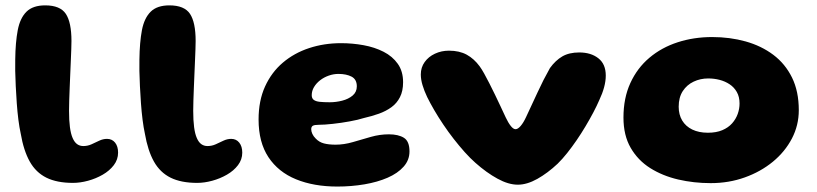

<svg xmlns="http://www.w3.org/2000/svg" viewBox="-20 -650 3028 712"><path d="M250.6 28.2Q191.1 28.2 152.1 8.9Q113 -10.5 90.3 -51Q67.6 -91.5 56.8 -154.8Q51.9 -176.8 48.2 -205.8Q44.5 -234.9 42.2 -267.2Q39.9 -299.5 38.4 -330.5Q36.9 -361.5 36.4 -387.2Q36 -413 36.5 -429.4Q37.2 -493.1 45.8 -538.1Q54.4 -583 78.2 -606.6Q102.1 -630.1 147.6 -630.1Q203.1 -630.1 224.1 -598.6Q245 -567.1 245 -498Q245 -486 244.3 -466.8Q243.6 -447.5 242.6 -423.9Q241.6 -400.2 240.5 -374.6Q239.4 -349 238.4 -324.1Q237.4 -299.2 236.7 -277.4Q236 -255.5 236 -239.2Q236 -203.5 239.3 -178.5Q242.6 -153.5 249.4 -138.1Q256.1 -122.6 266 -115.5Q275.9 -108.4 288.9 -108.4Q305.1 -108.4 319.6 -115Q334 -121.6 348.1 -128.3Q362.1 -135 376.9 -135Q395.6 -135 406.8 -121.1Q417.9 -107.2 417.9 -84Q417.9 -58.5 402.1 -37.6Q386.2 -16.8 360.9 -2.2Q335.5 12.4 306.4 20.3Q277.2 28.2 250.6 28.2Z M711.1 28.2Q651.6 28.2 612.6 8.9Q573.5 -10.5 550.8 -51Q528.1 -91.5 517.2 -154.8Q512.4 -176.8 508.7 -205.8Q505 -234.9 502.7 -267.2Q500.4 -299.5 498.9 -330.5Q497.4 -361.5 496.9 -387.2Q496.5 -413 497 -429.4Q497.8 -493.1 506.3 -538.1Q514.9 -583 538.8 -606.6Q562.6 -630.1 608.1 -630.1Q663.6 -630.1 684.6 -598.6Q705.5 -567.1 705.5 -498Q705.5 -486 704.8 -466.8Q704.1 -447.5 703.1 -423.9Q702.1 -400.2 701 -374.6Q699.9 -349 698.9 -324.1Q697.9 -299.2 697.2 -277.4Q696.5 -255.5 696.5 -239.2Q696.5 -203.5 699.8 -178.5Q703.1 -153.5 709.9 -138.1Q716.6 -122.6 726.5 -115.5Q736.4 -108.4 749.4 -108.4Q765.6 -108.4 780.1 -115Q794.5 -121.6 808.6 -128.3Q822.6 -135 837.4 -135Q856.1 -135 867.2 -121.1Q878.4 -107.2 878.4 -84Q878.4 -58.5 862.6 -37.6Q846.8 -16.8 821.4 -2.2Q796 12.4 766.9 20.3Q737.8 28.2 711.1 28.2Z M1230.9 41.8Q1143.8 41.8 1077.9 14.9Q1012 -12 975.4 -67.2Q938.9 -122.4 938.9 -206.8Q938.9 -276.4 962.8 -329.1Q986.8 -381.9 1028.9 -417.7Q1071.1 -453.5 1126.5 -471.7Q1181.9 -489.9 1244.6 -489.9Q1287.2 -489.9 1328.2 -482.4Q1369.1 -475 1402.3 -458.1Q1435.5 -441.2 1455.1 -413.4Q1474.8 -385.6 1474.8 -345.2Q1474.8 -312.4 1463.2 -289.8Q1451.8 -267.2 1431.6 -252.5Q1411.4 -237.8 1385.2 -228.4Q1359 -219.1 1329.6 -212.4Q1308.4 -205.6 1276.9 -199.9Q1245.4 -194.1 1214.1 -190.7Q1182.8 -187.2 1161.6 -187.2Q1146.4 -187.2 1140.2 -183.7Q1134.1 -180.1 1134.1 -170.8Q1134.1 -162.9 1138.2 -153.7Q1142.4 -144.5 1150.2 -136.8Q1163.1 -122.9 1181.1 -118.2Q1199 -113.5 1224.4 -113.5Q1255.8 -113.5 1288.6 -123.1Q1321.5 -132.8 1354.9 -142.3Q1388.4 -151.9 1422.1 -151.9Q1456.9 -151.9 1477.7 -139.1Q1498.5 -126.2 1498.5 -88.5Q1498.5 -56.2 1476.6 -31.8Q1454.8 -7.2 1417.2 9.1Q1379.6 25.4 1331.4 33.6Q1283.2 41.8 1230.9 41.8ZM1202.8 -270.8Q1225.9 -270.8 1249 -276.7Q1272.1 -282.6 1287.7 -295.7Q1303.2 -308.8 1303.2 -329.8Q1303.2 -355.6 1283.8 -365.8Q1264.4 -375.9 1235 -375.9Q1216.8 -375.9 1199.1 -369.6Q1181.4 -363.4 1167.2 -352.4Q1153 -341.4 1144.5 -327.2Q1136 -313 1136 -297Q1136 -285.4 1143.3 -279.8Q1150.6 -274.1 1165.6 -272.4Q1180.5 -270.8 1202.8 -270.8Z M1900.2 34.9Q1865.5 34.9 1824.9 12.6Q1784.2 -9.6 1743.1 -46.1Q1723.9 -63 1703.3 -85.9Q1682.8 -108.9 1662.5 -134.9Q1642.2 -160.9 1623.9 -188.2Q1605.5 -215.5 1590.3 -241.6Q1575.1 -267.8 1564.1 -290.1Q1553 -313.4 1546.8 -334.4Q1540.5 -355.4 1540.5 -373.8Q1540.5 -400.1 1554.8 -419.9Q1569 -439.8 1592.9 -450.9Q1616.8 -462.1 1644.9 -462.1Q1683.5 -462.1 1710.8 -447.2Q1738 -432.2 1758.6 -404.2Q1766.4 -393.6 1775.5 -377.2Q1784.6 -360.9 1794.8 -340.8Q1805 -320.8 1815.6 -298.9Q1826.1 -277 1836.3 -255.4Q1846.5 -233.9 1855.4 -214.5Q1864.6 -194.9 1874.1 -182.9Q1883.5 -170.9 1891.9 -170.9Q1900.4 -170.9 1910.8 -182.9Q1921.2 -195 1930.8 -215.8Q1951.9 -260 1973.2 -306.9Q1994.6 -353.8 2019.4 -397.6Q2039.9 -426 2065.2 -440.8Q2090.5 -455.5 2128 -455.5Q2171.5 -455.5 2198.9 -433.9Q2226.4 -412.4 2226.4 -369.8Q2226.4 -349.2 2220.2 -326.3Q2214 -303.4 2202.5 -279.1Q2193.4 -257.9 2180.2 -232.9Q2167 -207.9 2151.3 -181.6Q2135.6 -155.2 2118.3 -130Q2101 -104.8 2083.2 -82.4Q2065.4 -60 2047.9 -42.9Q2010.9 -8.1 1972.6 13.4Q1934.2 34.9 1900.2 34.9Z M2615.4 29.1Q2553 29.1 2495.1 15.7Q2437.1 2.2 2391.3 -26.6Q2345.5 -55.5 2318.8 -101.8Q2292 -148 2292 -214Q2292 -286.5 2317.6 -342.1Q2343.1 -397.8 2388.2 -435.8Q2433.4 -473.9 2493 -493.2Q2552.6 -512.6 2621 -512.6Q2686.8 -512.6 2744.9 -496.4Q2803.1 -480.1 2847.6 -446.8Q2892 -413.4 2917.1 -362.3Q2942.2 -311.2 2942.2 -241.4Q2942.2 -185.4 2916.7 -136.4Q2891.1 -87.4 2846.1 -50.3Q2801 -13.2 2741.9 7.9Q2682.9 29.1 2615.4 29.1ZM2605.1 -157.8Q2636.2 -157.8 2658.4 -167.2Q2680.6 -176.6 2694.8 -192.5Q2708.9 -208.4 2715.7 -227.5Q2722.5 -246.6 2722.5 -266.1Q2722.5 -291 2712.4 -308.7Q2702.4 -326.4 2685.6 -337.5Q2668.9 -348.6 2648.3 -353.9Q2627.8 -359.1 2606.2 -359.1Q2577.1 -359.1 2552.1 -347.2Q2527.1 -335.4 2511.9 -312.1Q2496.8 -288.8 2496.8 -254.2Q2496.8 -224.9 2509.8 -203.1Q2522.9 -181.4 2547.2 -169.6Q2571.6 -157.8 2605.1 -157.8Z"/></svg>

Font: Gluten Thin
Style: Regular
Weight: 100
Designer: Tyler Finck
Foundry: Etcetera Type Company
Version: Version 1.300